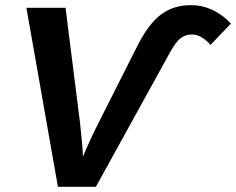

<svg xmlns="http://www.w3.org/2000/svg" viewBox="-20 -718 908 738"><path d="M635.3 -520 348.6 0H202.6L81.5 -688H231.9L287.6 -246.1Q292 -206.1 294.9 -173.8Q297.9 -141.6 298.8 -116.2Q329.6 -188.5 358.9 -246.1L512.7 -550.8Q552.7 -627.9 600.1 -663.1Q647.5 -698.2 713.9 -698.2Q800.3 -698.2 867.7 -627.4L789.1 -545.4Q753.9 -585.4 717.8 -585.4Q692.4 -585.4 674.1 -571Q655.8 -556.6 635.3 -520Z"/></svg>

Font: Arimo
Style: Bold Italic
Weight: 700
Italic angle: -12°
Designer: Steve Matteson
Foundry: Monotype Imaging Inc.
Version: Version 1.33